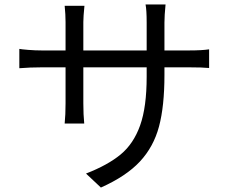

<svg xmlns="http://www.w3.org/2000/svg" viewBox="-20 -798 1040 864"><path d="M921 -576V-492Q891 -495 830 -495H720V-460Q720 -320 695.5 -228.5Q671 -137 609.5 -71Q548 -5 434 46L367 -17Q465 -55 523 -103Q581 -151 610.5 -233.5Q640 -316 640 -453V-495H355V-333Q355 -282 359 -242H271Q275 -282 275 -333V-495H168Q115 -495 67 -491V-578Q76 -576 107.5 -573.5Q139 -571 168 -571H275V-699Q275 -732 271 -772H360Q355 -722 355 -699V-571H640V-696Q640 -753 635 -778H725Q720 -728 720 -696V-571H830Q889 -571 921 -576Z"/></svg>

Font: Noto Sans SC
Style: Regular
Weight: 400
Designer: Ryoko NISHIZUKA ____ (kana & ideographs); Paul D. Hunt (Latin, Greek & Cyrillic); Wenlong ZHANG ___ (bopomofo); Sandoll 
Foundry: Adobe Systems Incorporated
Version: Version 1.004